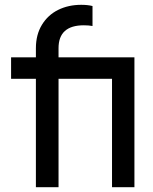

<svg xmlns="http://www.w3.org/2000/svg" viewBox="-20 -777 636 797"><path d="M129 -450H26V-539H129V-577Q129 -633 154 -674Q179 -715 221.5 -736Q264 -757 317 -757Q344 -757 364 -752V-669Q349 -672 328 -672Q223 -672 223 -577V-539H538V0H445V-450H223V0H129Z"/></svg>

Font: Eudoxus Sans Medium
Style: Regular
Weight: 500
Designer: Stijn de Vries
Foundry: tokotype
Version: Version 2.005